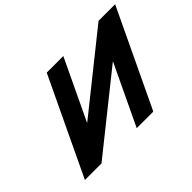

<svg xmlns="http://www.w3.org/2000/svg" viewBox="-120 -1006 1308 1308"><g transform="rotate(-45 534.5 -351.5)"><path d="M782.5 -436.1H780.5L236.2 -0.9H76.4L409.8 -702.1H569.6L362.7 -266.9H364.8L909 -702.1H1068.8L735.4 -0.9H575.6Z"/></g></svg>

Font: Hussar
Style: BdSuprExtOblFive
Weight: 700
Foundry: Cannot Into Space Fonts
Version: Version 2.00